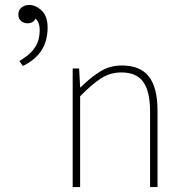

<svg xmlns="http://www.w3.org/2000/svg" viewBox="-20 -754 743 774"><path d="M72 -488 58 -508Q92 -528 109.5 -548Q127 -568 133.5 -588.5Q140 -609 140 -632Q140 -649 135.5 -661Q131 -673 120 -682H124Q120 -670 111 -665Q102 -660 90 -660Q78 -660 66 -668.5Q54 -677 54 -696Q54 -713 66.5 -723.5Q79 -734 98 -734Q124 -734 148 -711.5Q172 -689 172 -642Q172 -611 162.5 -582.5Q153 -554 131 -530Q109 -506 72 -488ZM273 0V-478H299L303 -402H305Q343 -440 382.5 -465Q422 -490 471 -490Q545 -490 580 -445.5Q615 -401 615 -308V0H585V-304Q585 -384 558 -423Q531 -462 469 -462Q424 -462 387 -438Q350 -414 303 -366V0Z"/></svg>

Font: Source Sans 3
Style: Regular
Weight: 200
Designer: Paul D. Hunt
Foundry: Adobe
Version: Version 3.046;hotconv 1.0.118;makeotfexe 2.5.65603